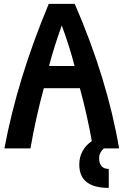

<svg xmlns="http://www.w3.org/2000/svg" viewBox="-20 -752 626 973"><path d="M357.9 -417.5Q334 -511.7 293 -623Q252.9 -511.7 228.5 -417.5ZM2.4 0Q67.9 -351.6 227.1 -732.4H358.9Q523.9 -351.6 583.5 0H506.3Q482.4 21.5 482.4 48.3Q482.4 104 531.2 104V200.2Q381.8 200.2 381.8 82Q381.8 7.3 445.3 -37.1Q420.9 -173.3 384.8 -305.2H202.1Q161.6 -156.7 134.3 0Z"/></svg>

Font: Consola Mono
Style: Bold
Weight: 700
Monospace: yes
Designer: Wojciech Kalinowski "wmk69" (wmk69@o2.pl)
Foundry: Wojciech Kalinowski "wmk69" (wmk69@o2.pl)
Version: Version 2.1.0